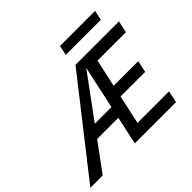

<svg xmlns="http://www.w3.org/2000/svg" viewBox="-220 -1059 1296 1296"><g transform="rotate(-45 428.5 -411.0)"><path d="M-37 0 479 -658H564L81 0ZM169 -201 216 -285H519L501 -201ZM472 -292 491 -376H796L778 -292ZM387 0 530 -658H894L875 -573H604L498 -85H799L781 0ZM480 -752 495 -822H830L815 -752Z"/></g></svg>

Font: Ysabeau Infant SemiBold
Style: Italic
Weight: 600
Italic angle: -12°
Designer: Christian Thalmann (Catharsis Fonts)
Version: Version 2.002; featfreeze: ss01,ss02,lnum